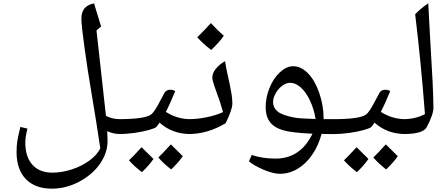

<svg xmlns="http://www.w3.org/2000/svg" viewBox="-20 -800 2708 1160"><path d="M706.1 9.8Q664.1 9.8 627.9 -7.8L629.9 51.8Q629.9 122.6 584.7 188.5Q539.6 254.4 459.5 297.1Q379.4 339.8 293 339.8Q192.4 339.8 136.2 282Q80.1 224.1 80.1 119.1Q80.1 82.5 84.2 54.9Q88.4 27.3 103 -33.2L146 -22.9Q132.8 27.3 132.8 61Q132.8 147.9 176 195.6Q219.2 243.2 295.9 243.2Q352.1 243.2 411.9 224.1Q471.7 205.1 519 170.9Q566.4 136.7 585.9 96.2Q564 -52.7 530.8 -250Q510.3 -369.1 491 -508.5Q471.7 -647.9 471.7 -686Q471.7 -725.1 489.5 -748Q507.3 -771 548.8 -779.8Q551.8 -768.6 554.4 -758.8Q557.1 -749 590.8 -640.1L563 -616.2Q568.8 -571.8 620.1 -100.1Q656.7 -80.1 706.1 -80.1Q715.8 -80.1 715.8 -69.8V0Q715.8 9.8 706.1 9.8Z M1009.8 -257.8Q1026.9 -257.8 1038.6 -249Q1004.4 -166 981.9 -124Q1051.3 -80.1 1129.9 -80.1Q1139.6 -80.1 1139.6 -69.8V0Q1139.6 9.8 1129.9 9.8Q1020.5 9.8 943.8 -59.1L934.6 -45.4L924.8 -33.2Q917.5 -25.4 880.4 -14.9Q843.3 -4.4 794.7 2.7Q746.1 9.8 695.8 9.8Q686 9.8 686 0V-69.8Q686 -80.1 695.8 -80.1Q852.1 -80.1 890.6 -106.9Q903.3 -115.2 918.2 -138.4Q933.1 -161.6 953.1 -200.7L973.6 -238.8Q984.4 -257.8 1009.8 -257.8ZM907.2 160.2Q880.4 199.7 837.4 240.2Q789.1 203.1 759.3 168.5Q782.2 147.5 835.4 89.4Q845.7 100.6 907.2 160.2ZM1084.5 143.6Q1058.1 182.1 1014.2 223.6Q968.3 188.5 936.5 151.4Q957 132.8 1012.2 72.3Q1022.9 84 1084.5 143.6Z M1119.6 9.8Q1109.9 9.8 1109.9 0V-69.8Q1109.9 -80.1 1119.6 -80.1Q1171.9 -80.1 1228.5 -91.6Q1285.2 -103 1327.6 -123Q1313.5 -175.3 1285.2 -252Q1262.7 -312.5 1262.7 -331.1Q1262.7 -357.9 1284.2 -384.8Q1305.7 -411.6 1339.8 -430.2Q1344.7 -396 1352.3 -362.1Q1359.9 -328.1 1366.9 -295.4Q1374 -262.7 1378.9 -232.2Q1383.8 -201.7 1383.8 -174.8Q1383.8 -137.2 1342.8 -55.2Q1233.9 9.8 1119.6 9.8ZM1332 -584Q1307.1 -546.4 1255.9 -498Q1203.6 -538.6 1171.9 -574.7Q1221.7 -623.5 1253.9 -660.6Q1292.5 -618.7 1332 -584Z M1670.9 250Q1631.8 250 1574.7 226.3Q1517.6 202.6 1483.9 174.8L1501 136.2Q1565.4 158.2 1644 158.2Q1795.9 158.2 1867.7 7.8Q1741.7 2.4 1688.5 -13.7Q1635.3 -29.8 1610.1 -64Q1585 -98.1 1585 -151.9Q1585 -211.9 1608.6 -269.8Q1632.3 -327.6 1671.6 -363.8Q1710.9 -399.9 1751 -399.9Q1798.8 -399.9 1840.6 -357.4Q1882.3 -314.9 1908.7 -238.8Q1935.1 -162.6 1935.1 -85V-80.1H2004.9Q2014.6 -80.1 2014.6 -69.8V0Q2014.6 9.8 2004.9 9.8H1964.8L1922.9 8.8Q1904.8 78.1 1866.9 133.8Q1829.1 189.5 1778.3 219.7Q1727.5 250 1670.9 250ZM1886.7 -81.1Q1877 -141.1 1853 -192.1Q1829.1 -243.2 1797.4 -271.5Q1765.6 -299.8 1732.9 -299.8Q1709 -299.8 1685.1 -282Q1661.1 -264.2 1645.5 -236.3Q1629.9 -208.5 1629.9 -185.1Q1629.9 -147.9 1658.7 -125.5Q1687.5 -103 1757.8 -89.8Q1789.6 -83.5 1886.7 -81.1Z M2308.6 -257.8Q2325.7 -257.8 2337.4 -249Q2303.2 -166 2280.8 -124Q2350.1 -80.1 2428.7 -80.1Q2438.5 -80.1 2438.5 -69.8V0Q2438.5 9.8 2428.7 9.8Q2319.3 9.8 2242.7 -59.1L2233.4 -45.4L2223.6 -33.2Q2216.3 -25.4 2179.2 -14.9Q2142.1 -4.4 2093.5 2.7Q2044.9 9.8 1994.6 9.8Q1984.9 9.8 1984.9 0V-69.8Q1984.9 -80.1 1994.6 -80.1Q2150.9 -80.1 2189.5 -106.9Q2202.1 -115.2 2217 -138.4Q2231.9 -161.6 2252 -200.7L2272.5 -238.8Q2283.2 -257.8 2308.6 -257.8ZM2206.1 160.2Q2179.2 199.7 2136.2 240.2Q2087.9 203.1 2058.1 168.5Q2081.1 147.5 2134.3 89.4Q2144.5 100.6 2206.1 160.2ZM2383.3 143.6Q2356.9 182.1 2313 223.6Q2267.1 188.5 2235.4 151.4Q2255.9 132.8 2311 72.3Q2321.8 84 2383.3 143.6Z M2417.5 9.8Q2407.2 9.8 2407.2 0V-69.8Q2407.2 -80.1 2417.5 -80.1Q2490.2 -80.1 2547.4 -110.8Q2522.9 -429.2 2488.3 -713.9Q2522.9 -750.5 2567.4 -779.8L2576.7 -605.5Q2589.4 -394.5 2593.5 -309.1Q2597.7 -223.6 2598.6 -148.9Q2598.6 -107.9 2557.6 -30.8Q2535.2 9.8 2417.5 9.8Z"/></svg>

Font: Droid Arabic Naskh
Style: Regular
Weight: 400
Designer: Pascal Zoghbi
Foundry: Ascender Corporation
Version: Version 1.00